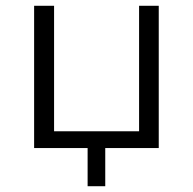

<svg xmlns="http://www.w3.org/2000/svg" viewBox="-20 -512 668 664"><path d="M283 132V0H98V-492H167V-58H461V-492H529V0H344V132Z"/></svg>

Font: Nunito Sans 8pt Light
Style: Regular
Weight: 300
Version: Version 3.101;gftools[0.9.27]